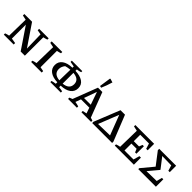

<svg xmlns="http://www.w3.org/2000/svg" viewBox="274 -2133 3477 3477"><g transform="rotate(45 2012.0 -394.5)"><path d="M424 -527H668V-494Q645 -486 627.5 -481.5Q610 -477 586 -472L585 0H478L200 -411V-53L299 -37V0H46V-33Q67 -41 86.5 -46Q106 -51 127 -55L135 -471L45 -490V-527H243L521 -117L513 -474L424 -490Z M746 0V-33Q766 -40 786.5 -45.5Q807 -51 829 -55L838 -471L746 -490V-527H1017V-494Q1000 -488 981 -483Q962 -478 934 -472V-53L1017 -37V0Z M1250 12V-18Q1270 -24 1290 -28.5Q1310 -33 1341 -37V-75Q1222 -79 1154.5 -128.5Q1087 -178 1087 -265Q1087 -352 1155.5 -402Q1224 -452 1349 -455V-488L1250 -506V-538H1518V-510Q1496 -503 1473.5 -497.5Q1451 -492 1427 -490V-454Q1546 -451 1616.5 -404Q1687 -357 1687 -268Q1687 -180 1618.5 -129.5Q1550 -79 1427 -75V-36L1518 -22V12ZM1190 -264Q1190 -140 1342 -126L1348 -403Q1316 -400 1286.5 -395Q1257 -390 1235 -382Q1212 -353 1201 -324Q1190 -295 1190 -264ZM1583 -267Q1583 -389 1427 -402V-126Q1583 -141 1583 -267Z M2224 -51Q2239 -47 2249 -44Q2259 -41 2281 -34V0H2034V-33L2114 -51L2076 -160H1863L1825 -55Q1851 -51 1873 -45.5Q1895 -40 1918 -34V0H1692V-33L1750 -56L1931 -527H2043ZM1884 -216H2057L1972 -460ZM1972 -566 1936 -575 1968 -792 1977 -801 2049 -779Q2033 -724 2014 -671Q1995 -618 1972 -566Z M2623 -527 2820 -33V0H2310V-33L2508 -527ZM2397 -63 2697 -70 2551 -452Z M3339 -181H3377V0H2888V-32Q2930 -47 2972 -54L2980 -472L2888 -492V-527H3369V-361H3331L3299 -465H3075V-300H3209L3235 -365H3269V-173H3235L3208 -239H3075V-62H3305Z M3905 -190H3941V0H3490V-24L3681 -254L3498 -493V-528H3932V-364H3896L3864 -470L3629 -475L3781 -278V-270L3621 -79L3878 -84Z"/></g></svg>

Font: Piazzolla SC Medium
Style: Regular
Weight: 500
Designer: Juan Pablo del Peral
Foundry: Huerta Tipografica
Version: Version 1.330